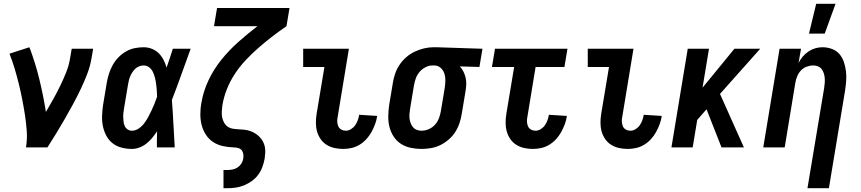

<svg xmlns="http://www.w3.org/2000/svg" viewBox="-20 -777 4540 1012"><path d="M117 0Q124 -44 121 -86.5Q118 -129 111.5 -171Q105 -213 97 -254Q89 -295 79 -335.5Q69 -376 57 -416Q45 -456 30 -494L135 -528Q166 -447 187 -361Q208 -275 222 -187Q242 -221 261 -255Q280 -289 297 -324Q314 -359 328.5 -395Q343 -431 349 -468L358 -520H471L462 -468Q455 -427 439.5 -386.5Q424 -346 405 -306.5Q386 -267 365 -228Q344 -189 322 -151Q300 -113 277 -75Q254 -37 230 0Z M675 8Q647 8 620.5 1Q594 -6 573.5 -22Q553 -38 540.5 -61.5Q528 -85 522.5 -111.5Q517 -138 518 -166Q519 -194 523 -222L543 -342Q547 -366 554.5 -389Q562 -412 574 -434Q586 -456 604 -474.5Q622 -493 643.5 -505.5Q665 -518 689 -523Q713 -528 737 -528Q760 -528 781 -519.5Q802 -511 817 -496Q832 -481 842 -461.5Q852 -442 858 -421Q867 -446 875 -470.5Q883 -495 891 -520H985Q960 -452 936 -384.5Q912 -317 886 -250Q891 -187 894 -124.5Q897 -62 901 0H807Q807 -21 807 -42.5Q807 -64 808 -85Q796 -67 782.5 -50.5Q769 -34 752 -20.5Q735 -7 715 0.5Q695 8 675 8ZM675 -88Q694 -88 711 -99.5Q728 -111 740 -127Q752 -143 761.5 -160.5Q771 -178 779 -195.5Q787 -213 794.5 -231Q802 -249 808 -267Q808 -284 806.5 -300.5Q805 -317 803 -333.5Q801 -350 797 -366Q793 -382 786.5 -396.5Q780 -411 767 -421.5Q754 -432 737 -432Q725 -432 713.5 -427.5Q702 -423 693 -414.5Q684 -406 677 -395Q670 -384 665.5 -373Q661 -362 658.5 -350Q656 -338 654 -327L634 -207Q632 -194 630.5 -182Q629 -170 629.5 -157.5Q630 -145 631.5 -133.5Q633 -122 638 -111.5Q643 -101 653 -94.5Q663 -88 675 -88Z M1158 215V119H1178Q1192 119 1205.5 116.5Q1219 114 1231.5 106Q1244 98 1252 85.5Q1260 73 1262 60Q1264 48 1262.5 36Q1261 24 1254.5 15.5Q1248 7 1236.5 3.5Q1225 0 1213 0Q1183 -1 1155 -7Q1127 -13 1104 -28Q1081 -43 1065.5 -66.5Q1050 -90 1043 -117.5Q1036 -145 1036 -174.5Q1036 -204 1041 -234L1042 -237Q1052 -297 1079.5 -355Q1107 -413 1147.5 -463Q1188 -513 1237 -556.5Q1286 -600 1337 -639H1108L1124 -735H1506L1490 -639Q1452 -613 1415 -584.5Q1378 -556 1342.5 -525Q1307 -494 1275 -460Q1243 -426 1217.5 -387Q1192 -348 1175.5 -306Q1159 -264 1152 -221Q1150 -205 1149 -189Q1148 -173 1151 -158.5Q1154 -144 1161 -131Q1168 -118 1180 -109.5Q1192 -101 1208 -98.5Q1224 -96 1239 -95.5Q1254 -95 1270 -93Q1286 -91 1300 -86Q1314 -81 1326.5 -73Q1339 -65 1349 -54.5Q1359 -44 1366 -31Q1373 -18 1376 -3Q1379 12 1378 28Q1377 44 1375 59Q1371 81 1363 103Q1355 125 1341 144Q1327 163 1307.5 177Q1288 191 1266 200Q1244 209 1222 212Q1200 215 1178 215Z M1789 8Q1765 8 1742.5 3Q1720 -2 1701 -14Q1682 -26 1669.5 -44.5Q1657 -63 1651 -84.5Q1645 -106 1645 -130Q1645 -154 1649 -178L1690 -424H1578V-520H1819L1760 -162Q1757 -149 1757.5 -136Q1758 -123 1763 -111.5Q1768 -100 1779 -94Q1790 -88 1803 -88Q1817 -88 1830.5 -96.5Q1844 -105 1852.5 -117.5Q1861 -130 1866 -144Q1871 -158 1873 -172L1968 -166Q1965 -144 1957 -122.5Q1949 -101 1938 -81Q1927 -61 1911 -43.5Q1895 -26 1875 -14Q1855 -2 1833 3Q1811 8 1789 8Z M2202 8Q2173 8 2144.5 2Q2116 -4 2093 -19Q2070 -34 2055 -57Q2040 -80 2033 -107Q2026 -134 2026.5 -163.5Q2027 -193 2031 -222L2051 -342Q2055 -367 2063.5 -391Q2072 -415 2087 -437Q2102 -459 2122.5 -476.5Q2143 -494 2166.5 -505Q2190 -516 2215 -522Q2240 -528 2265 -528H2281L2523 -520L2507 -424L2404 -427Q2415 -415 2422.5 -400Q2430 -385 2434 -368.5Q2438 -352 2437.5 -334Q2437 -316 2434 -298L2414 -178Q2410 -153 2402 -128.5Q2394 -104 2380 -82Q2366 -60 2345.5 -42Q2325 -24 2301.5 -12.5Q2278 -1 2252.5 3.5Q2227 8 2202 8ZM2202 -88Q2221 -88 2240.5 -96.5Q2260 -105 2273.5 -120.5Q2287 -136 2294 -155Q2301 -174 2304 -193L2324 -313Q2327 -333 2327.5 -352Q2328 -371 2322.5 -388.5Q2317 -406 2303.5 -418.5Q2290 -431 2271 -432H2259Q2241 -432 2222.5 -422.5Q2204 -413 2191 -397.5Q2178 -382 2171.5 -363.5Q2165 -345 2162 -327L2142 -207Q2140 -193 2138.5 -179.5Q2137 -166 2138.5 -153Q2140 -140 2144.5 -128Q2149 -116 2157 -106.5Q2165 -97 2177 -92.5Q2189 -88 2202 -88Z M2789 8Q2765 8 2742.5 3Q2720 -2 2701 -14Q2682 -26 2669.5 -44.5Q2657 -63 2651 -84.5Q2645 -106 2645 -130Q2645 -154 2649 -178L2690 -424H2573L2589 -520H2971L2955 -424H2803L2760 -162Q2757 -149 2757.5 -136Q2758 -123 2763 -111.5Q2768 -100 2779 -94Q2790 -88 2803 -88Q2817 -88 2830.5 -96.5Q2844 -105 2852.5 -117.5Q2861 -130 2866 -144Q2871 -158 2873 -172L2968 -166Q2965 -144 2957 -122.5Q2949 -101 2938 -81Q2927 -61 2911 -43.5Q2895 -26 2875 -14Q2855 -2 2833 3Q2811 8 2789 8Z M3289 8Q3265 8 3242.5 3Q3220 -2 3201 -14Q3182 -26 3169.5 -44.5Q3157 -63 3151 -84.5Q3145 -106 3145 -130Q3145 -154 3149 -178L3190 -424H3078V-520H3319L3260 -162Q3257 -149 3257.5 -136Q3258 -123 3263 -111.5Q3268 -100 3279 -94Q3290 -88 3303 -88Q3317 -88 3330.5 -96.5Q3344 -105 3352.5 -117.5Q3361 -130 3366 -144Q3371 -158 3373 -172L3468 -166Q3465 -144 3457 -122.5Q3449 -101 3438 -81Q3427 -61 3411 -43.5Q3395 -26 3375 -14Q3355 -2 3333 3Q3311 8 3289 8Z M3783 0 3704 -201 3655 -145 3631 0H3519L3605 -520H3717L3683 -315L3851 -520H3987L3775 -282L3901 0Z M4236 215 4324 -313Q4326 -326 4327 -339.5Q4328 -353 4327 -366Q4326 -379 4322 -391Q4318 -403 4311 -412.5Q4304 -422 4292 -427Q4280 -432 4267 -432Q4249 -432 4231.5 -425.5Q4214 -419 4201.5 -405.5Q4189 -392 4182 -375Q4175 -358 4172 -340L4116 0H4003L4089 -520H4202L4189 -445Q4198 -463 4211 -478.5Q4224 -494 4241 -505.5Q4258 -517 4277 -522.5Q4296 -528 4315 -528Q4341 -528 4365 -519Q4389 -510 4404.5 -492Q4420 -474 4428 -450Q4436 -426 4439 -401Q4442 -376 4440 -350Q4438 -324 4434 -298L4349 215ZM4244 -600 4282 -757H4384L4327 -600Z"/></svg>

Font: Iosevka
Style: Bold Italic
Weight: 700
Italic angle: -9°
Monospace: yes
Designer: Belleve Invis
Foundry: Belleve Invis
Version: Version 32.5.0; ttfautohint (v1.8.4)